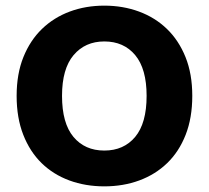

<svg xmlns="http://www.w3.org/2000/svg" viewBox="-20 -644 740 681"><path d="M662 -304Q662 -226 638.5 -166Q615 -106 573 -65.5Q531 -25 474 -4Q417 17 350 17Q283 17 226 -4Q169 -25 127.5 -65.5Q86 -106 62.5 -166Q39 -226 39 -304Q39 -382 63 -441.5Q87 -501 129 -541.5Q171 -582 227.5 -603Q284 -624 350 -624Q416 -624 473 -603Q530 -582 572 -541.5Q614 -501 638 -441.5Q662 -382 662 -304ZM500 -304Q500 -400 459.5 -448.5Q419 -497 350 -497Q282 -497 241 -448.5Q200 -400 200 -304Q200 -207 240.5 -158.5Q281 -110 350 -110Q419 -110 459.5 -158.5Q500 -207 500 -304Z"/></svg>

Font: Baloo Bhaina 2
Style: Bold
Weight: 700
Designer: Yesha Goshar, Manish Minz, Shuchita Grover and Ek Type
Foundry: Ek Type
Version: Version 1.640;hotconv 1.0.111;makeotfexe 2.5.65597; ttfautoh